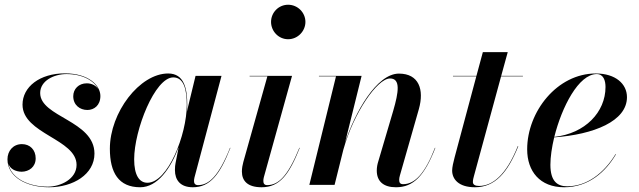

<svg xmlns="http://www.w3.org/2000/svg" viewBox="-20 -780 2694 810"><path d="M378.5 -132C378.5 -271.5 149.5 -286 149.5 -387.5C149.5 -439.5 208 -467.5 260.5 -467.5C330.5 -467.5 377.5 -438.5 394.5 -404C385 -419 367.5 -428.5 346 -428.5C312 -428.5 289 -404.5 289 -374C289 -336.5 317.5 -316 348.5 -316C377 -316 403.5 -335.5 403.5 -375C403.5 -419.5 354.5 -470.5 254 -470.5C147.5 -470.5 75 -413.5 75 -338.5C75 -215 303 -193.5 303 -84.5C303 -24.5 235.5 7.5 181.5 7.5C102.5 7.5 26.5 -26.5 15 -90.5C22 -67.5 45 -56 71.5 -55.5C102.5 -56 130.5 -75.5 130.5 -112C130.5 -148 106.5 -172 72.5 -172C35 -172 11.5 -143 11.5 -108C11.5 -33.5 91.5 10 187 10C288.5 10 378.5 -44.5 378.5 -132Z M770 -337C770 -405 757.5 -470 689.5 -470C569 -470 443.5 -305.5 443.5 -152.5C443.5 -51.5 480.5 10 571.5 10C644.5 10 700 -69.5 733.5 -158.5V-158L720.5 -91.5C719 -84.5 718 -75 718 -62.5C718 -20 741 10 793.5 10C866.5 10 907.5 -43.5 952 -156L950.5 -156.5C902.5 -36 860.5 1 815.5 1C803.5 1 798.5 -6 798.5 -16C798.5 -20.5 799 -26 800.5 -31.5L914.5 -460H805L768.5 -309.5C769.5 -319 770 -328.5 770 -337ZM768 -338C768 -210.5 687.5 -9 602 -9C567.5 -9 546 -41 546 -108C546 -231.5 633.5 -453.5 711 -453.5C755.5 -453.5 768 -403 768 -338Z M1123.5 -687.5C1123.5 -648.5 1155 -614.5 1195.5 -614.5C1236 -614.5 1268.5 -648.5 1268.5 -687.5C1268.5 -727 1236 -760 1195.5 -760C1155 -760 1123.5 -727 1123.5 -687.5ZM1244.5 -156 1243 -156.5C1194 -35.5 1154 1 1107 1C1095 1 1091 -6.5 1091 -16.5C1091 -21 1091.5 -26.5 1093 -32L1212 -460H1033V-458H1108L1006.5 -96.5C1003.5 -85.5 1000.5 -70.5 1000.5 -56.5C1000.5 -16 1025.5 10 1083.5 10C1160 10 1199.5 -43.5 1244.5 -156Z M1397.5 -458 1285 0H1391.5L1428.5 -148.5C1471.5 -302.5 1571 -449 1625.5 -449C1671 -449 1661.5 -390.5 1639 -313L1576 -99.5C1572.5 -88.5 1569.5 -75 1569.5 -60.5C1569.5 -15 1597.5 10 1650.5 10C1724 10 1770.5 -38 1816.5 -156L1815 -156.5C1773.5 -50 1731.5 -3 1680.5 -3C1668 -3 1664 -10 1664 -21C1664 -26 1665 -33.5 1667 -39.5L1747 -319.5C1770.5 -402.5 1747 -469.5 1663 -469.5C1569 -469.5 1477 -305.5 1435.5 -177.5L1505.5 -460H1325.5V-458Z M2166.5 -163 2164.5 -163.5C2116 -42 2058 4.5 2001 4.5C1984 4.5 1975 -1.5 1975 -12C1975 -21 1977.5 -30.5 1979.5 -37.5L2094 -458H2186V-460H2094.5L2122 -560H2017L1990 -460H1891V-458H1989.5L1898 -116.5C1892.5 -96.5 1887.5 -73.5 1887.5 -60.5C1887.5 -25 1914 10 1983.5 10C2067.5 10 2121 -50.5 2166.5 -163Z M2302 -85C2302 -118 2308 -158.5 2318 -200.5C2484.5 -212.5 2625 -268.5 2625 -370C2625 -426.5 2576.5 -470 2493.5 -470C2330.5 -470 2204 -309 2204 -150C2204 -57.5 2257.5 10 2360 10C2464 10 2535.5 -56 2578.5 -129L2577 -130C2528.5 -49.5 2455.5 6 2373 6C2331.5 6 2302 -15 2302 -85ZM2497.5 -467.5C2526 -467.5 2534.5 -440 2534.5 -413C2534.5 -307 2448.5 -216.5 2318.5 -202.5C2350 -328.5 2421 -467.5 2497.5 -467.5Z"/></svg>

Font: Bodoni* 96pt Medium
Style: Italic
Weight: 500
Italic angle: -13°
Version: Version 2.3